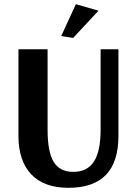

<svg xmlns="http://www.w3.org/2000/svg" viewBox="-20 -885 654 916"><path d="M329 -704 272 -713 342 -865 450 -834ZM307 11Q189 11 128.5 -54Q68 -119 68 -236V-650H207V-267Q207 -159 236.5 -112Q266 -65 329 -65Q396 -65 428 -114Q460 -163 460 -267V-650H545V-236Q545 11 307 11Z"/></svg>

Font: Arsenal
Style: Bold
Weight: 700
Designer: Andrij Shevchenko
Foundry: Stairsfor
Version: Version 2.001;PS 002.001;hotconv 1.0.88;makeotf.lib2.5.64775